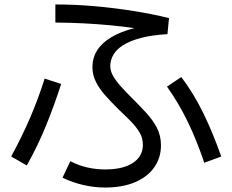

<svg xmlns="http://www.w3.org/2000/svg" viewBox="-20 -785 1040 860"><path d="M260 11 295 -63Q334 -43 373 -34.5Q412 -26 451 -26Q531 -26 575.5 -55.5Q620 -85 620 -136Q620 -166 605.5 -191Q591 -216 566.5 -241Q542 -266 511 -295Q479 -327 452.5 -356.5Q426 -386 410 -417.5Q394 -449 394 -484Q394 -568 479 -618.5Q564 -669 722 -680L715 -636Q598 -660 477.5 -671.5Q357 -683 228 -684V-765Q318 -765 407 -757Q496 -749 580 -735.5Q664 -722 737 -704L730 -632Q660 -628 611 -615Q562 -602 532 -583Q502 -564 488 -540Q474 -516 474 -489Q474 -467 486.5 -445Q499 -423 520 -399.5Q541 -376 569 -348Q605 -312 635 -279.5Q665 -247 683 -212Q701 -177 701 -134Q701 -78 670.5 -35Q640 8 584 31.5Q528 55 450 55Q403 55 354.5 44Q306 33 260 11ZM100 -44 30 -84Q77 -170 114 -255.5Q151 -341 180 -433L254 -409Q223 -313 186.5 -223Q150 -133 100 -44ZM971 -84 895 -56Q861 -157 820.5 -240.5Q780 -324 728 -397L792 -440Q848 -366 891 -277.5Q934 -189 971 -84Z"/></svg>

Font: Murecho Thin
Style: Regular
Weight: 400
Version: Version 1.010